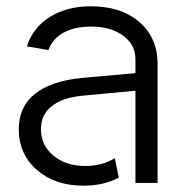

<svg xmlns="http://www.w3.org/2000/svg" viewBox="-20 -585 579 614"><path d="M483.9 0H413.1V-294.9L242.2 -278.8Q180.2 -272.9 145.5 -245.6Q110.8 -218.3 110.8 -171.9Q110.8 -121.1 150.6 -87.6Q190.4 -54.2 252.9 -54.2Q306.6 -54.2 347.2 -79.1L359.9 -17.1Q312 8.8 247.1 8.8Q155.8 8.8 97.9 -41.7Q40 -92.3 40 -171.9Q40 -244.1 92.5 -285.4Q145 -326.7 243.2 -335.9L413.1 -351.1V-396Q413.1 -442.4 373.5 -471.2Q334 -500 271 -500Q219.2 -500 183.6 -480.7Q147.9 -461.4 134.8 -424.8L65.9 -437Q85.4 -497.1 139.9 -531Q194.3 -564.9 271 -564.9Q367.7 -564.9 425.8 -514.4Q483.9 -463.9 483.9 -380.9Z"/></svg>

Font: LT Superior
Style: Regular
Weight: 400
Designer: Daniel Lyons
Foundry: LyonsType
Version: Version 1.000